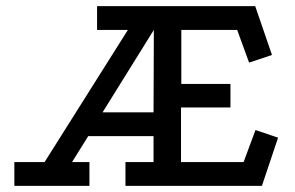

<svg xmlns="http://www.w3.org/2000/svg" viewBox="-20 -609 965 629"><path d="M27 0V-78H126L399 -511H298V-589H816L871 -429L796 -404L757 -511H574V-334H735V-257H573V-78H778L817 -183L891 -158L838 0H391V-78H483V-163H269L216 -78H273V0ZM316 -241H483L484 -511Z"/></svg>

Font: Podkova Medium
Style: Regular
Weight: 500
Designer: Ilya Yudin
Foundry: Cyreal (www.cyreal.org)
Version: Version 2.103